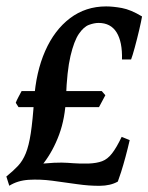

<svg xmlns="http://www.w3.org/2000/svg" viewBox="-44 -575 470 608"><path d="M405.8 -522.9Q403.3 -507.8 396.7 -479.7Q390.1 -451.7 382.8 -424.8Q375.5 -397.9 371.1 -386.7H342.3Q343.8 -442.4 325.2 -472.4Q306.6 -502.4 268.1 -502.4Q254.4 -502.4 237.8 -496.3Q221.2 -490.2 205.8 -467.8Q190.4 -445.3 179.2 -397.7Q168 -350.1 165 -267.1Q162.6 -201.2 143.3 -148.9Q124 -96.7 93.3 -57.1Q131.3 -60.5 151.1 -60.1Q170.9 -59.6 188.5 -58.1Q206.1 -56.6 236.3 -57.1Q262.2 -58.1 279.3 -64.5Q296.4 -70.8 310.5 -88.9Q324.7 -106.9 341.3 -141.6L366.7 -131.3Q360.8 -105.5 353.5 -78.4Q346.2 -51.3 339.4 -30Q332.5 -8.8 329.1 0Q305.7 13.2 272 13.4Q238.3 13.7 199.5 8.1Q160.6 2.4 121.6 -2.7Q82.5 -7.8 47.1 -5.6Q11.7 -3.4 -14.6 13.2L-23.9 -16.1Q-2 -33.7 12.9 -49.6Q27.8 -65.4 37.6 -89.4Q47.4 -113.3 53.5 -153.3Q59.6 -193.4 64 -259.3Q69.8 -347.2 99.1 -413.6Q128.4 -480 177.7 -517.3Q227.1 -554.7 292 -554.7Q314 -554.7 342 -549.6Q370.1 -544.4 405.8 -522.9ZM289.6 -273.4 269.5 -235.8H14.6L5.9 -249.5Q8.3 -256.3 14.4 -267.8Q20.5 -279.3 24.4 -286.6H278.3Z"/></svg>

Font: Dai Banna SIL Medium
Style: Italic
Weight: 500
Italic angle: -11°
Designer: Victor Gaultney
Foundry: SIL International
Version: Version 4.000